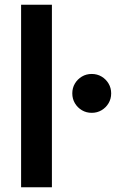

<svg xmlns="http://www.w3.org/2000/svg" viewBox="-20 -790 506 810"><path d="M69 -770H199V0H69ZM367 -314Q344 -314 325.5 -325Q307 -336 296 -354.5Q285 -373 285 -396Q285 -419 296 -437.5Q307 -456 325.5 -467Q344 -478 367 -478Q390 -478 408.5 -467Q427 -456 438 -437.5Q449 -419 449 -396Q449 -373 438 -354.5Q427 -336 408.5 -325Q390 -314 367 -314Z"/></svg>

Font: Unbounded
Style: Regular
Weight: 400
Designer: Luke Prowse, Jean-Baptiste Morizot, Fátima Lázaro, Florian Runge
Foundry: NaN
Version: Version 1.701;gftools[0.9.28.dev5+ged2979d]